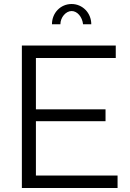

<svg xmlns="http://www.w3.org/2000/svg" viewBox="-20 -937 649 957"><path d="M281 -816C281 -850 308 -882 337 -882C365 -882 390 -853 394 -816H435C435 -873 391 -917 337 -917C282 -917 239 -873 239 -816ZM566 -62H159V-333H506V-392H159V-648H557V-710H89V0H566Z"/></svg>

Font: FIGSv2-sans-serif
Style: Regular
Weight: 400
Designer: Matt McInerney, Pablo Impallari, Rodrigo Fuenzalida,Mirko Velimirovic
Foundry: Matt McInerney, Pablo Impallari, Rodrigo Fuenzalida
Version: Version 4.021;hotconv 1.0.109;makeotfexe 2.5.65596